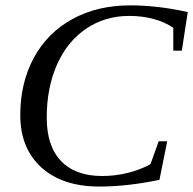

<svg xmlns="http://www.w3.org/2000/svg" viewBox="-20 -682 716 712"><path d="M348.6 9.8Q211.9 9.8 133.5 -61Q55.2 -131.8 55.2 -255.4Q55.2 -375 105.5 -467.8Q155.8 -560.5 248.5 -611.3Q341.3 -662.1 462.4 -662.1Q565.4 -662.1 676.3 -637.2L654.3 -494.1H622.6V-579.1Q591.8 -600.1 549.3 -611.6Q506.8 -623 459.5 -623Q369.6 -623 299.6 -575.7Q229.5 -528.3 191.4 -442.6Q153.3 -356.9 153.3 -245.6Q153.3 -140.1 206.5 -84.7Q259.8 -29.3 359.4 -29.3Q406.7 -29.3 453.4 -40.8Q500 -52.2 538.1 -73.2L568.4 -158.2H600.1L571.3 -15.1Q451.7 9.8 348.6 9.8Z"/></svg>

Font: Liberation Serif
Style: Italic
Weight: 400
Italic angle: -16.333°
Designer: Steve Matteson
Foundry: Ascender Corporation
Version: Version 2.1.5